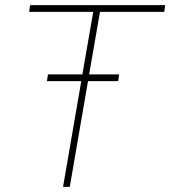

<svg xmlns="http://www.w3.org/2000/svg" viewBox="-20 -731 666 751"><path d="M442.4 -413.6H324.2L252.9 0H226.6L297.9 -413.6H163.6L167.5 -439.9H302.2L344.7 -684.6H94.2L97.7 -710.9H626L622.6 -684.6H371.1L328.6 -439.9H445.8Z"/></svg>

Font: Roboto Thin
Style: Italic
Weight: 250
Italic angle: -12°
Designer: Google
Version: Version 2.134; 2016